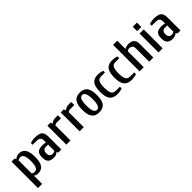

<svg xmlns="http://www.w3.org/2000/svg" viewBox="254 -2046 3591 3591"><g transform="rotate(-45 2049.5 -250.0)"><path d="M65 200V-500H147L158 -470H163Q180 -486 207 -498Q234 -510 272 -510Q323 -510 360.5 -485Q398 -460 419 -403.5Q440 -347 440 -250Q440 -153 419 -96.5Q398 -40 358.5 -15Q319 10 265 10Q238 10 215.5 3Q193 -4 175 -15V200ZM235 -57Q263 -57 284.5 -73.5Q306 -90 318 -131.5Q330 -173 330 -250Q330 -327 318 -369Q306 -411 284.5 -427Q263 -443 235 -443Q216 -443 201 -437Q186 -431 175 -423V-77Q184 -70 200 -63.5Q216 -57 235 -57Z M677 10Q634 10 599 -3Q564 -16 544 -50.5Q524 -85 524 -150Q524 -214 544.5 -248.5Q565 -283 601 -295.5Q637 -308 684 -308Q707 -308 730.5 -305Q754 -302 774 -298V-340Q774 -403 745.5 -423Q717 -443 667 -443H567V-490Q590 -498 623.5 -504Q657 -510 687 -510Q752 -510 796 -496.5Q840 -483 862 -446.5Q884 -410 884 -340V0H802L790 -30H785Q768 -14 741 -2Q714 10 677 10ZM714 -57Q733 -57 749 -63.5Q765 -70 774 -77V-242H714Q694 -242 675.5 -234Q657 -226 645.5 -206Q634 -186 634 -150Q634 -113 645.5 -93Q657 -73 675.5 -65Q694 -57 714 -57Z M1014 0V-500H1096L1108 -460H1113Q1129 -475 1157.5 -487.5Q1186 -500 1231 -500H1291V-418H1184Q1165 -418 1149.5 -412.5Q1134 -407 1124 -398V0Z M1366 0V-500H1448L1460 -460H1465Q1481 -475 1509.5 -487.5Q1538 -500 1583 -500H1643V-418H1536Q1517 -418 1501.5 -412.5Q1486 -407 1476 -398V0Z M1880 10Q1816 10 1773 -15Q1730 -40 1707.5 -97Q1685 -154 1685 -250Q1685 -346 1707.5 -403Q1730 -460 1773 -485Q1816 -510 1880 -510Q1943 -510 1986.5 -485Q2030 -460 2052.5 -403Q2075 -346 2075 -250Q2075 -154 2052.5 -97Q2030 -40 1986.5 -15Q1943 10 1880 10ZM1880 -52Q1903 -52 1922.5 -69Q1942 -86 1953.5 -129Q1965 -172 1965 -250Q1965 -329 1953.5 -371.5Q1942 -414 1922.5 -431Q1903 -448 1880 -448Q1857 -448 1837.5 -431Q1818 -414 1806.5 -371.5Q1795 -329 1795 -250Q1795 -172 1806.5 -129Q1818 -86 1837.5 -69Q1857 -52 1880 -52Z M2363 10Q2294 10 2248.5 -15Q2203 -40 2180.5 -96.5Q2158 -153 2158 -250Q2158 -347 2180 -403.5Q2202 -460 2245.5 -485Q2289 -510 2353 -510Q2388 -510 2422.5 -504Q2457 -498 2479 -490V-443H2373Q2340 -443 2316.5 -427Q2293 -411 2280.5 -369Q2268 -327 2268 -250Q2268 -173 2281 -131.5Q2294 -90 2319.5 -73.5Q2345 -57 2383 -57H2489V-10Q2467 -3 2432.5 3.5Q2398 10 2363 10Z M2741 10Q2672 10 2626.5 -15Q2581 -40 2558.5 -96.5Q2536 -153 2536 -250Q2536 -347 2558 -403.5Q2580 -460 2623.5 -485Q2667 -510 2731 -510Q2766 -510 2800.5 -504Q2835 -498 2857 -490V-443H2751Q2718 -443 2694.5 -427Q2671 -411 2658.5 -369Q2646 -327 2646 -250Q2646 -173 2659 -131.5Q2672 -90 2697.5 -73.5Q2723 -57 2761 -57H2867V-10Q2845 -3 2810.5 3.5Q2776 10 2741 10Z M2952 0V-700H3062V-482Q3082 -495 3108 -502.5Q3134 -510 3165 -510Q3208 -510 3242.5 -497Q3277 -484 3297 -450.5Q3317 -417 3317 -353V0H3207V-353Q3207 -406 3181.5 -424.5Q3156 -443 3122 -443Q3103 -443 3087 -437Q3071 -431 3062 -423V0Z M3452 0V-500H3562V0ZM3452 -563V-680H3562V-563Z M3827 10Q3784 10 3749 -3Q3714 -16 3694 -50.5Q3674 -85 3674 -150Q3674 -214 3694.5 -248.5Q3715 -283 3751 -295.5Q3787 -308 3834 -308Q3857 -308 3880.5 -305Q3904 -302 3924 -298V-340Q3924 -403 3895.5 -423Q3867 -443 3817 -443H3717V-490Q3740 -498 3773.5 -504Q3807 -510 3837 -510Q3902 -510 3946 -496.5Q3990 -483 4012 -446.5Q4034 -410 4034 -340V0H3952L3940 -30H3935Q3918 -14 3891 -2Q3864 10 3827 10ZM3864 -57Q3883 -57 3899 -63.5Q3915 -70 3924 -77V-242H3864Q3844 -242 3825.5 -234Q3807 -226 3795.5 -206Q3784 -186 3784 -150Q3784 -113 3795.5 -93Q3807 -73 3825.5 -65Q3844 -57 3864 -57Z"/></g></svg>

Font: Cuprum SemiBold
Style: Regular
Weight: 600
Designer: Jovanny Lemonad
Foundry: Jovanny Lemonad
Version: Version 3.000